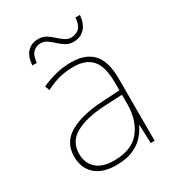

<svg xmlns="http://www.w3.org/2000/svg" viewBox="-175 -822 860 939"><g transform="rotate(-30 255.5 -353.0)"><path d="M264 -537Q346 -537 387 -492.5Q428 -448 428 -350V0H406L402 -103H400Q386 -73 361.5 -47Q337 -21 299.5 -5.5Q262 10 208 10Q129 10 88.5 -28Q48 -66 48 -129Q48 -208 114.5 -247.5Q181 -287 299 -294L402 -300V-343Q402 -433 368 -472.5Q334 -512 264 -512Q224 -512 186.5 -503Q149 -494 106 -472L97 -498Q137 -516 178.5 -526.5Q220 -537 264 -537ZM301 -270Q199 -265 137.5 -232Q76 -199 76 -129Q76 -76 110 -45.5Q144 -15 208 -15Q308 -15 354.5 -72Q401 -129 402 -220V-275ZM94 -618Q98 -668 121.5 -692Q145 -716 183 -716Q208 -716 226.5 -704.5Q245 -693 260.5 -678.5Q276 -664 292.5 -652.5Q309 -641 329 -641Q351 -641 370.5 -655.5Q390 -670 394 -716H419Q415 -667 390.5 -642Q366 -617 328 -617Q303 -617 284.5 -628.5Q266 -640 250.5 -654.5Q235 -669 219 -680.5Q203 -692 181 -692Q161 -692 142.5 -677.5Q124 -663 119 -618Z"/></g></svg>

Font: Noto Sans Cham Thin
Style: Regular
Weight: 250
Version: Version 2.002